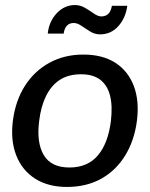

<svg xmlns="http://www.w3.org/2000/svg" viewBox="-20 -733 594 760"><path d="M310 -517Q386 -517 436.5 -484.5Q487 -452 509.5 -393Q532 -334 522 -255Q512 -177 475.5 -117.5Q439 -58 380.5 -25.5Q322 7 245 7Q171 7 119.5 -25.5Q68 -58 44.5 -117.5Q21 -177 31 -255Q41 -334 78.5 -393Q116 -452 175.5 -484.5Q235 -517 310 -517ZM255 -70Q327 -70 367.5 -118Q408 -166 419 -254Q426 -314 415.5 -355Q405 -396 376.5 -417.5Q348 -439 301 -439Q251 -439 217 -417Q183 -395 162.5 -353.5Q142 -312 135 -254Q124 -169 153 -119.5Q182 -70 255 -70ZM381 -668Q398 -668 408.5 -678Q419 -688 423 -710H484Q477 -661 448 -629Q419 -597 376 -597Q355 -597 336.5 -608.5Q318 -620 302 -631Q286 -642 272 -642Q255 -642 245 -631.5Q235 -621 232 -600H169Q174 -648 204.5 -680.5Q235 -713 277 -713Q298 -713 316.5 -702Q335 -691 351.5 -679.5Q368 -668 381 -668Z"/></svg>

Font: Aleo Medium
Style: Italic
Weight: 500
Italic angle: -7°
Designer: Alessio Laiso
Foundry: Alessio Laiso
Version: Version 2.001;gftools[0.9.29]